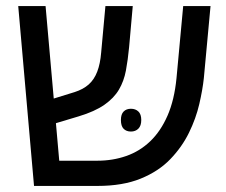

<svg xmlns="http://www.w3.org/2000/svg" viewBox="-20 -612 743 632"><path d="M92 0 40 -592H130L175 -83H301Q351 -83 395.5 -98.5Q440 -114 474.5 -147Q509 -180 531.5 -231.5Q554 -283 561 -355L583 -592H673L651 -355Q647 -317 636 -269.5Q625 -222 602 -175Q579 -128 540.5 -88Q502 -48 443 -24Q384 0 301 0ZM149 -202 142 -283 226 -309Q254 -318 272 -334Q290 -350 300 -376Q310 -402 313 -439L327 -592H417L405 -457Q401 -415 394.5 -380Q388 -345 371.5 -317Q355 -289 323.5 -267Q292 -245 239 -229ZM378 -217Q378 -236 387 -245Q396 -254 411 -254Q426 -254 435.5 -245Q445 -236 445 -217Q445 -198 435.5 -188.5Q426 -179 411 -179Q396 -179 387 -188Q378 -197 378 -217Z"/></svg>

Font: Noto Sans Hebrew
Style: Regular
Weight: 400
Designer: Monotype Design Team
Foundry: Monotype Imaging Inc.
Version: Version 2.003